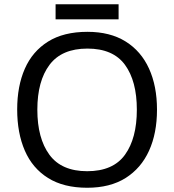

<svg xmlns="http://www.w3.org/2000/svg" viewBox="-20 -875 821 905"><path d="M720 -358Q720 -247 682.5 -164.5Q645 -82 572 -36Q499 10 391 10Q280 10 206.5 -36Q133 -82 97 -165Q61 -248 61 -359Q61 -469 97 -551Q133 -633 206.5 -679Q280 -725 392 -725Q499 -725 572 -679.5Q645 -634 682.5 -551.5Q720 -469 720 -358ZM156 -358Q156 -223 213 -145.5Q270 -68 391 -68Q513 -68 569 -145.5Q625 -223 625 -358Q625 -493 569 -569.5Q513 -646 392 -646Q271 -646 213.5 -569.5Q156 -493 156 -358ZM539 -855V-784H242V-855Z"/></svg>

Font: Noto Sans Takri
Style: Regular
Weight: 400
Designer: Monotype Design Team
Foundry: Monotype Imaging Inc.
Version: Version 2.003; ttfautohint (v1.8.4.7-5d5b)